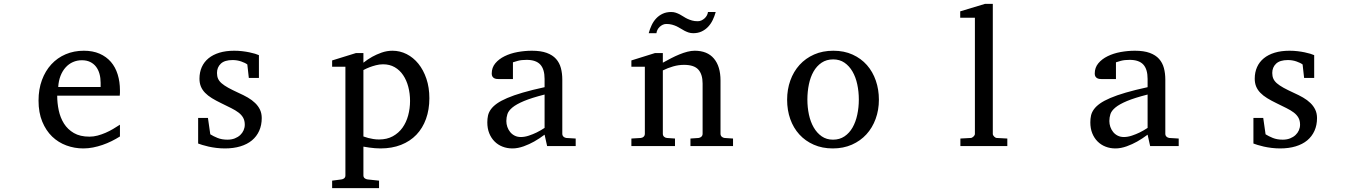

<svg xmlns="http://www.w3.org/2000/svg" viewBox="-20 -757 7071 995"><path d="M601.6 -49.8Q580.6 -36.6 557.9 -25.4Q535.2 -14.2 511 -5.9Q486.8 2.4 461.9 7.3Q437 12.2 411.6 12.2Q366.2 12.2 324.2 -3.2Q282.2 -18.6 250.2 -49.3Q218.3 -80.1 199 -126.7Q179.7 -173.3 179.7 -235.8Q179.7 -294.4 197.3 -342Q214.8 -389.6 246.1 -423.6Q277.3 -457.5 320.3 -475.8Q363.3 -494.1 414.6 -494.1Q460.9 -494.1 496.1 -478.8Q531.2 -463.4 554.7 -436.3Q578.1 -409.2 589.8 -371.3Q601.6 -333.5 601.6 -289.1V-275.9Q601.6 -268.1 600.6 -261.2H276.4Q276.4 -223.1 284.4 -185.1Q292.5 -147 311.5 -116.7Q330.6 -86.4 362.8 -67.6Q395 -48.8 443.4 -48.8Q464.8 -48.8 485.8 -54.4Q506.8 -60.1 527.1 -68.8Q547.4 -77.6 565.9 -88.6Q584.5 -99.6 601.6 -110.8ZM501.5 -328.1Q501.5 -353 495.6 -374.3Q489.7 -395.5 477.8 -411.1Q465.8 -426.8 447.5 -435.8Q429.2 -444.8 404.3 -444.8Q379.4 -444.8 357.9 -435.3Q336.4 -425.8 320.1 -407.7Q303.7 -389.6 293.7 -364Q283.7 -338.4 281.7 -306.2H501.5Z M1336.4 -145Q1336.4 -108.4 1323.2 -79.1Q1310.1 -49.8 1285.6 -29.5Q1261.2 -9.3 1225.6 1.5Q1189.9 12.2 1145.5 12.2Q1122.6 12.2 1100.8 9.5Q1079.1 6.8 1060.8 2.7Q1042.5 -1.5 1028.3 -5.9Q1014.2 -10.3 1006.8 -13.2V-146H1057.6L1069.8 -61Q1085 -51.3 1107.2 -42.2Q1129.4 -33.2 1158.7 -33.2Q1180.2 -33.2 1196.8 -39.8Q1213.4 -46.4 1224.9 -57.1Q1236.3 -67.9 1242.4 -81.8Q1248.5 -95.7 1248.5 -110.8Q1248.5 -131.8 1240.2 -146.7Q1231.9 -161.6 1216.3 -173.6Q1200.7 -185.5 1178 -196.8Q1155.3 -208 1126.5 -222.2Q1099.1 -235.4 1078.1 -248.3Q1057.1 -261.2 1042.7 -276.1Q1028.3 -291 1021 -308.8Q1013.7 -326.7 1013.7 -349.1Q1013.7 -382.3 1025.6 -409.2Q1037.6 -436 1060.5 -454.8Q1083.5 -473.6 1116.9 -483.9Q1150.4 -494.1 1193.8 -494.1Q1215.8 -494.1 1235.8 -491.7Q1255.9 -489.3 1272.5 -485.8Q1289.1 -482.4 1301.8 -478.5Q1314.5 -474.6 1321.8 -471.2V-353H1269.5L1261.7 -422.9Q1251 -431.2 1230 -438.5Q1209 -445.8 1185.5 -445.8Q1144 -445.8 1124.3 -427Q1104.5 -408.2 1104.5 -378.9Q1104.5 -361.8 1110.1 -349.1Q1115.7 -336.4 1128.7 -325.2Q1141.6 -314 1162.8 -302.2Q1184.1 -290.5 1215.8 -275.9Q1242.2 -264.2 1264.2 -251.5Q1286.1 -238.8 1302.2 -223.1Q1318.4 -207.5 1327.4 -188.5Q1336.4 -169.4 1336.4 -145Z M2105 -233.9Q2105 -272.5 2095.9 -306.9Q2086.9 -341.3 2069.3 -367.4Q2051.8 -393.6 2025.6 -408.7Q1999.5 -423.8 1965.3 -423.8Q1946.3 -423.8 1928 -418.9Q1909.7 -414.1 1895.5 -408.7Q1878.9 -402.3 1863.3 -394V-49.8Q1875 -45.4 1888.2 -42Q1899.4 -39.1 1914.1 -36.6Q1928.7 -34.2 1944.3 -34.2Q1985.4 -34.2 2015.6 -50.8Q2045.9 -67.4 2065.7 -95Q2085.4 -122.6 2095.2 -158.7Q2105 -194.8 2105 -233.9ZM2205.1 -248Q2205.1 -189 2187.7 -140.9Q2170.4 -92.8 2137.9 -58.8Q2105.5 -24.9 2058.3 -6.3Q2011.2 12.2 1952.1 12.2Q1938.5 12.2 1922.9 11Q1907.2 9.8 1894 7.8Q1878.4 5.9 1863.3 2.9V151.9Q1863.3 161.1 1869.6 166.5Q1876 171.9 1885.3 172.9L1944.3 179.2V217.8H1701.2V179.2L1749 172.9Q1758.3 171.9 1764.2 166.5Q1770 161.1 1770 151.9V-411.1H1701.2V-443.8L1824.2 -481.9H1863.3V-432.1Q1884.8 -449.2 1909.2 -462.9Q1930.2 -474.6 1957.5 -484.4Q1984.9 -494.1 2014.2 -494.1Q2052.7 -494.1 2087.4 -476.6Q2122.1 -459 2148.2 -426.8Q2174.3 -394.5 2189.7 -349.1Q2205.1 -303.7 2205.1 -248Z M2802.2 -267.1Q2734.9 -250 2695.3 -233.4Q2655.8 -216.8 2635.5 -200Q2615.2 -183.1 2609.6 -165.8Q2604 -148.4 2604 -129.9Q2604 -114.3 2609.1 -99.4Q2614.3 -84.5 2623.8 -72.8Q2633.3 -61 2647.2 -54Q2661.1 -46.9 2679.2 -46.9Q2699.2 -46.9 2720.9 -54.2Q2742.7 -61.5 2760.7 -70.3Q2781.7 -80.6 2802.2 -94.2ZM2815.4 0 2802.2 -59.1Q2775.9 -39.1 2748 -23.4Q2735.8 -16.6 2722.2 -10.3Q2708.5 -3.9 2694.1 1.2Q2679.7 6.3 2664.8 9.3Q2649.9 12.2 2635.3 12.2Q2607.9 12.2 2584.2 2.9Q2560.5 -6.3 2543 -23.9Q2525.4 -41.5 2515.4 -66.4Q2505.4 -91.3 2505.4 -123Q2505.4 -141.6 2509 -158.2Q2512.7 -174.8 2523.9 -190.4Q2535.2 -206.1 2555.4 -220.5Q2575.7 -234.9 2608.6 -249Q2641.6 -263.2 2689.2 -277.1Q2736.8 -291 2802.2 -305.2V-348.1Q2802.2 -398.4 2779.8 -422.6Q2757.3 -446.8 2709 -446.8Q2682.6 -446.8 2664.1 -441.9Q2645.5 -437 2638.2 -434.1V-347.2H2565.4Q2558.6 -347.2 2552 -348.1Q2545.4 -349.1 2540 -352.3Q2534.7 -355.5 2531.5 -361.1Q2528.3 -366.7 2528.3 -376Q2528.3 -406.7 2546.9 -429Q2565.4 -451.2 2595.2 -465.8Q2625 -480.5 2662.1 -487.3Q2699.2 -494.1 2736.3 -494.1Q2782.7 -494.1 2813.2 -482.9Q2843.8 -471.7 2861.6 -451.7Q2879.4 -431.6 2886.7 -404.3Q2894 -377 2894 -344.2V-64Q2894 -54.7 2900.1 -48.8Q2906.2 -43 2915 -42L2963.4 -39.1V0Z M3558.1 0V-39.1L3600.1 -42Q3608.9 -43 3615 -48.8Q3621.1 -54.7 3621.1 -64V-324.2Q3621.1 -371.6 3599.1 -396.2Q3577.1 -420.9 3524.9 -420.9Q3496.1 -420.9 3468.3 -412.8Q3440.4 -404.8 3415 -392.1V-64Q3415 -54.7 3420.9 -48.8Q3426.8 -43 3436 -42L3478 -39.1V0H3252V-39.1L3300.8 -42Q3310.1 -43 3315.9 -48.8Q3321.8 -54.7 3321.8 -64V-411.1H3252V-443.8L3374 -481.9H3415V-432.1Q3436 -443.8 3457.8 -455.1Q3479.5 -466.3 3501 -475.1Q3522.5 -483.9 3542.5 -489Q3562.5 -494.1 3580.1 -494.1Q3645.5 -494.1 3679.7 -453.6Q3713.9 -413.1 3713.9 -339.8V-64Q3713.9 -54.7 3720 -48.8Q3726.1 -43 3734.9 -42L3778.8 -39.1V0ZM3689 -694.8Q3683.1 -672.9 3673.3 -652.8Q3663.6 -632.8 3649.4 -617.9Q3635.3 -603 3616.2 -594Q3597.2 -585 3572.8 -585Q3559.6 -585 3548.6 -588.6Q3537.6 -592.3 3527.6 -597.4Q3517.6 -602.5 3507.8 -608.9Q3498 -615.2 3487.1 -620.4Q3476.1 -625.5 3462.9 -629.2Q3449.7 -632.8 3433.6 -632.8Q3423.3 -632.8 3414.6 -628.7Q3405.8 -624.5 3398.7 -617.9Q3391.6 -611.3 3387.2 -602.5Q3382.8 -593.8 3381.8 -585H3341.8Q3347.7 -606.9 3357.2 -627Q3366.7 -647 3381.1 -662.1Q3395.5 -677.2 3414.6 -686Q3433.6 -694.8 3458 -694.8Q3471.2 -694.8 3481.9 -691.2Q3492.7 -687.5 3502.7 -682.4Q3512.7 -677.2 3522.2 -670.9Q3531.7 -664.6 3542.7 -659.4Q3553.7 -654.3 3566.7 -650.6Q3579.6 -647 3595.7 -647Q3606 -647 3615 -651.1Q3624 -655.3 3631.3 -661.9Q3638.7 -668.5 3643.3 -677.2Q3647.9 -686 3648.9 -694.8Z M4430.7 -241.2Q4430.7 -282.2 4422.6 -319.8Q4414.6 -357.4 4397.9 -386.2Q4381.3 -415 4356.4 -432.1Q4331.5 -449.2 4297.9 -449.2Q4263.2 -449.2 4237.8 -432.1Q4212.4 -415 4196 -386.2Q4179.7 -357.4 4171.9 -319.8Q4164.1 -282.2 4164.1 -241.2Q4164.1 -200.7 4172.1 -163.1Q4180.2 -125.5 4196.8 -96.7Q4213.4 -67.9 4238.3 -50.5Q4263.2 -33.2 4296.9 -33.2Q4331.1 -33.2 4356.4 -50.3Q4381.8 -67.4 4398.2 -96.2Q4414.6 -125 4422.6 -162.6Q4430.7 -200.2 4430.7 -241.2ZM4534.7 -240.2Q4534.7 -187 4517.8 -140.9Q4501 -94.7 4470 -60.8Q4439 -26.9 4394.8 -7.3Q4350.6 12.2 4295.9 12.2Q4241.2 12.2 4197.3 -7.1Q4153.3 -26.4 4122.6 -60.1Q4091.8 -93.8 4075.4 -139.9Q4059.1 -186 4059.1 -240.2Q4059.1 -293.5 4075.7 -339.8Q4092.3 -386.2 4123.5 -420.7Q4154.8 -455.1 4199 -474.6Q4243.2 -494.1 4298.8 -494.1Q4354.5 -494.1 4398.4 -474.1Q4442.4 -454.1 4472.7 -419.7Q4502.9 -385.3 4518.8 -339.1Q4534.7 -293 4534.7 -240.2Z M4957 0V-39.1L5010.3 -42Q5017.1 -42 5024.7 -49.1Q5032.2 -56.2 5032.2 -63V-665H4956.1V-698.2L5084 -736.8H5125V-63Q5125 -56.2 5132.1 -49.1Q5139.2 -42 5146 -42L5200.2 -39.1V0Z M5927.2 -267.1Q5859.9 -250 5820.3 -233.4Q5780.8 -216.8 5760.5 -200Q5740.2 -183.1 5734.6 -165.8Q5729 -148.4 5729 -129.9Q5729 -114.3 5734.1 -99.4Q5739.3 -84.5 5748.8 -72.8Q5758.3 -61 5772.2 -54Q5786.1 -46.9 5804.2 -46.9Q5824.2 -46.9 5845.9 -54.2Q5867.7 -61.5 5885.7 -70.3Q5906.7 -80.6 5927.2 -94.2ZM5940.4 0 5927.2 -59.1Q5900.9 -39.1 5873 -23.4Q5860.8 -16.6 5847.2 -10.3Q5833.5 -3.9 5819.1 1.2Q5804.7 6.3 5789.8 9.3Q5774.9 12.2 5760.3 12.2Q5732.9 12.2 5709.2 2.9Q5685.5 -6.3 5668 -23.9Q5650.4 -41.5 5640.4 -66.4Q5630.4 -91.3 5630.4 -123Q5630.4 -141.6 5634 -158.2Q5637.7 -174.8 5648.9 -190.4Q5660.2 -206.1 5680.4 -220.5Q5700.7 -234.9 5733.6 -249Q5766.6 -263.2 5814.2 -277.1Q5861.8 -291 5927.2 -305.2V-348.1Q5927.2 -398.4 5904.8 -422.6Q5882.3 -446.8 5834 -446.8Q5807.6 -446.8 5789.1 -441.9Q5770.5 -437 5763.2 -434.1V-347.2H5690.4Q5683.6 -347.2 5677 -348.1Q5670.4 -349.1 5665 -352.3Q5659.7 -355.5 5656.5 -361.1Q5653.3 -366.7 5653.3 -376Q5653.3 -406.7 5671.9 -429Q5690.4 -451.2 5720.2 -465.8Q5750 -480.5 5787.1 -487.3Q5824.2 -494.1 5861.3 -494.1Q5907.7 -494.1 5938.2 -482.9Q5968.8 -471.7 5986.6 -451.7Q6004.4 -431.6 6011.7 -404.3Q6019 -377 6019 -344.2V-64Q6019 -54.7 6025.1 -48.8Q6031.2 -43 6040 -42L6088.4 -39.1V0Z M6805.2 -145Q6805.2 -108.4 6792 -79.1Q6778.8 -49.8 6754.4 -29.5Q6730 -9.3 6694.3 1.5Q6658.7 12.2 6614.3 12.2Q6591.3 12.2 6569.6 9.5Q6547.9 6.8 6529.5 2.7Q6511.2 -1.5 6497.1 -5.9Q6482.9 -10.3 6475.6 -13.2V-146H6526.4L6538.6 -61Q6553.7 -51.3 6575.9 -42.2Q6598.1 -33.2 6627.4 -33.2Q6648.9 -33.2 6665.5 -39.8Q6682.1 -46.4 6693.6 -57.1Q6705.1 -67.9 6711.2 -81.8Q6717.3 -95.7 6717.3 -110.8Q6717.3 -131.8 6709 -146.7Q6700.7 -161.6 6685.1 -173.6Q6669.4 -185.5 6646.7 -196.8Q6624 -208 6595.2 -222.2Q6567.9 -235.4 6546.9 -248.3Q6525.9 -261.2 6511.5 -276.1Q6497.1 -291 6489.7 -308.8Q6482.4 -326.7 6482.4 -349.1Q6482.4 -382.3 6494.4 -409.2Q6506.3 -436 6529.3 -454.8Q6552.2 -473.6 6585.7 -483.9Q6619.1 -494.1 6662.6 -494.1Q6684.6 -494.1 6704.6 -491.7Q6724.6 -489.3 6741.2 -485.8Q6757.8 -482.4 6770.5 -478.5Q6783.2 -474.6 6790.5 -471.2V-353H6738.3L6730.5 -422.9Q6719.7 -431.2 6698.7 -438.5Q6677.7 -445.8 6654.3 -445.8Q6612.8 -445.8 6593 -427Q6573.2 -408.2 6573.2 -378.9Q6573.2 -361.8 6578.9 -349.1Q6584.5 -336.4 6597.4 -325.2Q6610.4 -314 6631.6 -302.2Q6652.8 -290.5 6684.6 -275.9Q6710.9 -264.2 6732.9 -251.5Q6754.9 -238.8 6771 -223.1Q6787.1 -207.5 6796.1 -188.5Q6805.2 -169.4 6805.2 -145Z"/></svg>

Font: BabelStone Ogham Fixed
Style: Regular
Weight: 400
Monospace: yes
Designer: Andrew West
Foundry: BabelStone
Version: Version 2.02 March 14, 2022